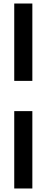

<svg xmlns="http://www.w3.org/2000/svg" viewBox="-20 -826 265 1092"><path d="M61 -366V-806H164V-366ZM61 -194H164V246H61Z"/></svg>

Font: Space Grotesk Frontify Medium
Style: Regular
Weight: 500
Designer: Florian Karsten
Version: Version 2.000